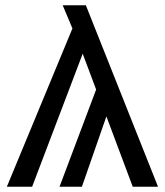

<svg xmlns="http://www.w3.org/2000/svg" viewBox="-20 -709 626 729"><path d="M484 0 384 -267 291 0H206L345 -369L294 -505L102 0H6L255 -601L218 -689H306L580 0Z"/></svg>

Font: Fira Sans
Style: Regular
Weight: 400
Designer: bBox Type GmbH & Carrois Corporate GbR & Edenspiekermann AG
Foundry: bBox Type GmbH & Carrois Corporate GbR & Edenspiekermann AG
Version: Version 4.301